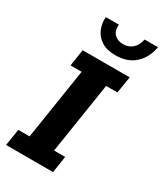

<svg xmlns="http://www.w3.org/2000/svg" viewBox="-195 -854 793 930"><g transform="rotate(30 201.5 -389.0)"><path d="M2 0 17 -93H80L142 -490H80L94 -583H357L342 -490H279L217 -93H279L265 0ZM244 -641Q195 -641 165 -660Q135 -679 121.5 -710.5Q108 -742 111 -778H184Q181 -742 199.5 -724Q218 -706 249 -706Q279 -706 300 -724.5Q321 -743 328 -778H403Q391 -714 350 -677.5Q309 -641 244 -641Z"/></g></svg>

Font: Rokkitt SemiBold
Style: Bold Italic
Weight: 700
Italic angle: -9°
Version: Version 3.103